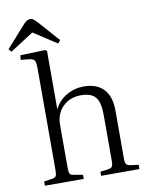

<svg xmlns="http://www.w3.org/2000/svg" viewBox="-121 -1028 852 1101"><g transform="rotate(-10 305.0 -478.0)"><path d="M-5.9 -790 -20 -807.1 95.2 -936Q113.8 -956.1 131.8 -956.1Q142.1 -956.1 149.7 -950.7Q157.2 -945.3 171.9 -930.2L280.8 -807.1L266.1 -790L130.9 -877.9ZM49.8 0V-24.9L99.1 -32.2Q114.7 -34.7 119.9 -43.7Q125 -52.7 125 -79.1V-670.9Q125 -705.1 117.9 -716.1Q110.8 -727.1 85.9 -730L38.1 -734.9L41 -761.2L187 -766.1L195.8 -757.8V-423.8L196.8 -420.9Q220.2 -468.3 266.6 -495.1Q313 -522 366.2 -522Q443.4 -522 483.2 -479Q522.9 -436 522.9 -354V-71.8Q522.9 -49.8 529.1 -41.7Q535.2 -33.7 554.2 -30.8L600.1 -24.9V0H377V-23.9L421.9 -29.8Q440.4 -32.7 446.3 -41Q452.1 -49.3 452.1 -73.2V-344.2Q452.1 -414.1 427.5 -444.6Q402.8 -475.1 342.8 -475.1Q278.8 -475.1 237.3 -434.6Q195.8 -394 195.8 -329.1V-76.2Q195.8 -53.2 200.9 -44.2Q206.1 -35.2 221.2 -33.2L275.9 -23.9V0Z"/></g></svg>

Font: Literata Light
Style: Regular
Weight: 300
Designer: Latin by Veronika Burian and Jose Scaglione. Greek by Irene Vlachou. Cyrillic by Vera Evstafieva.
Foundry: TypeTogether
Version: Version 3.021